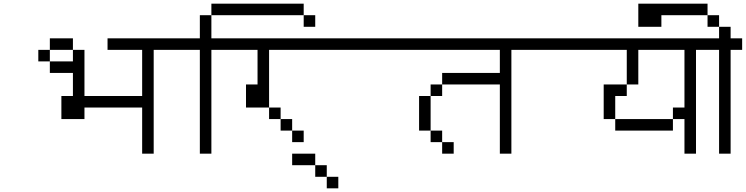

<svg xmlns="http://www.w3.org/2000/svg" viewBox="-20 -895 4040 1040"><path d="M1000 -625V-687.5H562.5V-625H750Q750 -625 750 -375H437.5Q437.5 -375 437.5 -625H375V-562.5H250V-500H375Q375 -500 375 -375H312.5Q312.5 -375 312.5 -250H437.5V-312.5H750Q750 -312.5 750 -62.5H812.5V-625ZM250 -562.5V-625H187.5V-562.5ZM250 -625H375V-687.5H250Z M1625 -125V-187.5H1562.5V-125ZM2000 -625V-687.5H1000V-625H1375V-437.5H1312.5Q1312.5 -437.5 1312.5 -312.5H1437.5V-250H1500V-187.5H1562.5V-250H1500V-312.5H1437.5V-625Z M1812.5 125V62.5H1750V125ZM1750 62.5V0H1687.5V62.5ZM1687.5 0V-62.5H1562.5V0Z M1250 -625V-687.5H1125Q1125 -687.5 1125 -812.5H1062.5Q1062.5 -812.5 1062.5 -687.5H1000V-625H1062.5V-62.5H1125V-625ZM1687.5 -750V-812.5H1625V-750ZM1125 -812.5H1625V-875H1125Z M2437.5 -62.5V-125H2375V-62.5ZM3000 -625V-687.5H2000V-625H2687.5Q2687.5 -625 2687.5 -500H2375V-437.5H2312.5V-375H2250V-187.5H2312.5V-125H2375V-187.5H2312.5V-375H2375V-437.5H2687.5Q2687.5 -437.5 2687.5 -62.5H2750V-625Z M4000 -625V-687.5H3000V-625H3375V-437.5H3250V-250H3312.5V-187.5H3625V-250H3312.5Q3312.5 -250 3312.5 -375H3375V-437.5H3437.5V-625H3687.5V-312.5H3625V-250H3687.5V-62.5H3750V-625Z M4000 -625V-687.5H3937.5V-750H3875V-687.5H3750V-625H3875V-62.5H3937.5V-625ZM3875 -750V-812.5H3812.5V-750ZM3812.5 -812.5V-875H3437.5V-812.5Z M3437.5 -875Q3437.5 -875 3437.5 -750H3562.5Q3562.5 -750 3562.5 -875Z"/></svg>

Font: BFUnifontExMono
Style: Regular
Weight: 500
Version: Version 15.0.06